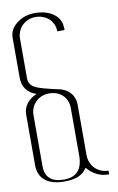

<svg xmlns="http://www.w3.org/2000/svg" viewBox="-100 -968 632 1027"><g transform="rotate(-10 216.5 -454.5)"><path d="M25.4 -111.3C25.4 -34.2 82 1 165 1C224.6 1 264.6 -14.6 285.2 -46.9L289.1 -51.8C320.3 -13.7 359.4 4.9 407.2 4.9V-15.6C348.6 -15.6 305.7 -60.5 305.7 -118.2V-208V-334V-392.6C305.7 -439.5 276.4 -475.6 229.5 -488.3L185.5 -498C151.4 -506.8 136.7 -509.8 112.3 -518.6C82 -530.3 63.5 -544.9 63.5 -579.1V-686.5V-793C63.5 -846.7 105.5 -892.6 164.1 -892.6C223.6 -892.6 266.6 -851.6 266.6 -796.9H302.7C311.5 -801.8 305.7 -802.7 305.7 -808.6C305.7 -875 244.1 -914.1 165 -914.1C127 -914.1 93.8 -903.3 66.4 -881.8C39.1 -861.3 25.4 -835 25.4 -804.7V-697.3V-589.8C25.4 -537.1 49.8 -502.9 99.6 -486.3C53.7 -467.8 25.4 -430.7 25.4 -388.7V-250ZM63.5 -100.6V-238.3V-377.9C63.5 -431.6 105.5 -477.5 165 -477.5C226.6 -477.5 266.6 -436.5 266.6 -380.9V-329.1V-211.9V-119.1C265.6 -45.9 231.4 -9.8 165 -9.8C97.7 -9.8 63.5 -40 63.5 -100.6Z"/></g></svg>

Font: Caledo
Style: Light
Weight: 300
Designer: BSozoo
Foundry: BSozoo
Version: Version 002.000